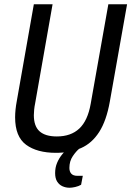

<svg xmlns="http://www.w3.org/2000/svg" viewBox="-20 -706 617 902"><path d="M243 12Q154 12 102.5 -26Q51 -64 51 -155Q51 -172 53 -191.5Q55 -211 59 -232L139 -686H227L145 -220Q142 -206 140.5 -191Q139 -176 139 -165Q139 -113 166 -89Q193 -65 247 -65Q313 -65 352.5 -102Q392 -139 406 -218L489 -686H577L496 -229Q480 -139 446 -86Q412 -33 361 -10.5Q310 12 243 12ZM307 176Q289 176 273.5 169Q258 162 248.5 147Q239 132 239 107Q239 81 248 59.5Q257 38 271.5 20Q286 2 301 -12H354L353 -8Q338 4 322 27.5Q306 51 306 83Q306 100 315 110Q324 120 344 120H369L361 162Q349 169 333.5 172.5Q318 176 307 176Z"/></svg>

Font: Archivo Condensed
Style: Italic
Weight: 400
Width: 3
Italic angle: -10°
Designer: Hector Gatti
Foundry: Omnibus-Type
Version: Version 2.001